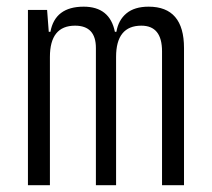

<svg xmlns="http://www.w3.org/2000/svg" viewBox="-20 -547 626 567"><path d="M458.5 0V-395.5Q458.5 -471.2 397.5 -471.2Q322.8 -471.2 322.8 -378.9V0H263.2V-405.3Q263.2 -471.2 201.7 -471.2Q127.4 -471.2 127.4 -378.9V0H62.5V-517.6H119.1L124 -453.1H128.9Q142.6 -527.3 227.1 -527.3Q304.2 -527.3 319.3 -453.1H323.7Q329.6 -487.8 353.5 -507.6Q377.4 -527.3 418.9 -527.3Q523.4 -527.3 523.4 -405.3V0Z"/></svg>

Font: CaskaydiaCove NFP Light
Style: Regular
Weight: 300
Designer: Aaron Bell
Foundry: Saja Typeworks
Version: Version 2111.001; VTT 6.35;Nerd Fonts 3.1.1